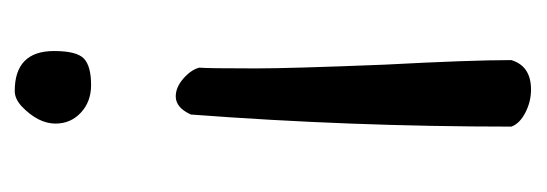

<svg xmlns="http://www.w3.org/2000/svg" viewBox="-254 -258 723 254"><g transform="rotate(-90 107.0 -130.5)"><path d="M114 -472Q104 -472 94 -463Q71 -441 71 -418Q71 -398 85.5 -384.5Q100 -371 122 -371Q147 -371 157 -380.5Q167 -390 167 -420Q167 -472 114 -472ZM155 185Q155 131 149 18Q144 -107 144 -153Q144 -217 145 -228Q142 -239 130.5 -249Q119 -259 107 -259Q92 -259 83 -239Q67 -28 67 185Q71 196 85.5 203.5Q100 211 116 211Q147 211 155 185Z"/></g></svg>

Font: Patrick Hand SC
Style: Regular
Weight: 400
Designer: Patrick Wagesreiter
Foundry: Patrick Wagesreiter
Version: Version 2.001; ttfautohint (v1.8.2)